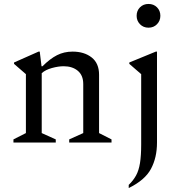

<svg xmlns="http://www.w3.org/2000/svg" viewBox="-20 -721 931 971"><path d="M48 0V-16L111 -48V-346L51 -398V-405L175 -460H181L190 -386H195Q233 -424 268.5 -442Q304 -460 347 -460Q406 -460 443.5 -430.5Q481 -401 481 -343V-48L544 -16V0H330V-16L401 -48V-296Q401 -340 373.5 -363Q346 -386 302 -386Q275 -386 242.5 -377Q210 -368 191 -351V-48L262 -16V0ZM731 -581Q705 -581 688 -598.5Q671 -616 671 -641Q671 -667 688 -684Q705 -701 731 -701Q757 -701 774 -684Q791 -667 791 -641Q791 -616 774 -598.5Q757 -581 731 -581ZM631 230V214Q654 192 668 166.5Q682 141 688 103.5Q694 66 694 10V-346L634 -398V-405L768 -460H774V0Q774 76 743.5 133Q713 190 631 230Z"/></svg>

Font: Spectral
Style: Regular
Weight: 400
Designer: Jean-Baptiste Levee
Foundry: Production Type
Version: Version 2.001